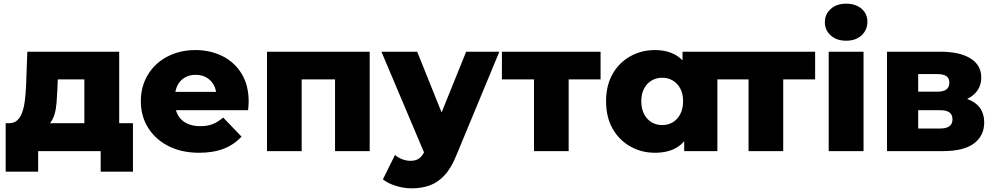

<svg xmlns="http://www.w3.org/2000/svg" viewBox="-20 -824 5419 1047"><path d="M440 -83V-391H295L293 -339Q291 -300 288.5 -265.5Q286 -231 278 -203Q270 -175 255 -155.5Q240 -136 215 -127L29 -152Q56 -152 73.5 -167.5Q91 -183 101 -211Q111 -239 115.5 -275.5Q120 -312 122 -353L129 -542H630V-83ZM11 112V-152H705V112H529V0H188V112Z M1066 9Q970 9 898.5 -27.5Q827 -64 787.5 -127.5Q748 -191 748 -272Q748 -353 786.5 -416.5Q825 -480 893 -515.5Q961 -551 1046 -551Q1126 -551 1192 -518.5Q1258 -486 1297 -423Q1336 -360 1336 -270Q1336 -260 1335 -247Q1334 -234 1333 -223H904V-323H1232L1160 -295Q1161 -332 1146.5 -359Q1132 -386 1106.5 -401Q1081 -416 1047 -416Q1013 -416 987.5 -401Q962 -386 948 -358.5Q934 -331 934 -294V-265Q934 -225 950.5 -196Q967 -167 998 -151.5Q1029 -136 1072 -136Q1112 -136 1140.5 -147.5Q1169 -159 1197 -183L1297 -79Q1258 -36 1201 -13.5Q1144 9 1066 9Z M1436 0V-542H1996V0H1807V-432L1849 -391H1584L1625 -432V0Z M2225 203Q2182 203 2138.5 189.5Q2095 176 2068 154L2134 21Q2151 36 2173.5 44.5Q2196 53 2218 53Q2249 53 2267 39Q2285 25 2298 -5L2323 -68L2338 -87L2522 -542H2703L2469 22Q2441 92 2404.5 131.5Q2368 171 2323.5 187Q2279 203 2225 203ZM2299 23 2060 -542H2255L2431 -104Z M2892 0V-433L2933 -391H2717V-542H3255V-391H3039L3081 -433V0Z M3551 9Q3478 9 3417 -25.5Q3356 -60 3320.5 -122.5Q3285 -185 3285 -272Q3285 -358 3320.5 -420.5Q3356 -483 3417 -517Q3478 -551 3551 -551Q3621 -551 3669.5 -521Q3718 -491 3743.5 -429Q3769 -367 3769 -272Q3769 -175 3745 -113Q3721 -51 3673 -21Q3625 9 3551 9ZM3591 -142Q3623 -142 3648.5 -157Q3674 -172 3689.5 -201.5Q3705 -231 3705 -272Q3705 -313 3689.5 -341.5Q3674 -370 3648.5 -385Q3623 -400 3591 -400Q3559 -400 3533.5 -385Q3508 -370 3492.5 -341.5Q3477 -313 3477 -272Q3477 -231 3492.5 -201.5Q3508 -172 3533.5 -157Q3559 -142 3591 -142ZM3711 0V-93L3712 -272L3702 -451V-542H3892V0Z M4062 0V-433L4103 -391H3887V-542H4425V-391H4209L4251 -433V0Z M4499 0V-542H4689V0ZM4594 -602Q4542 -602 4510 -631Q4478 -660 4478 -703Q4478 -746 4510 -775Q4542 -804 4594 -804Q4646 -804 4678 -776.5Q4710 -749 4710 -706Q4710 -661 4678.5 -631.5Q4647 -602 4594 -602Z M4817 0V-542H5108Q5213 -542 5272 -505.5Q5331 -469 5331 -401Q5331 -336 5276.5 -297.5Q5222 -259 5130 -259L5147 -299Q5246 -299 5296.5 -262.5Q5347 -226 5347 -156Q5347 -84 5291.5 -42Q5236 0 5122 0ZM4987 -123H5105Q5140 -123 5157 -135.5Q5174 -148 5174 -173Q5174 -199 5157.5 -211Q5141 -223 5107 -223H4987ZM4987 -324H5091Q5125 -324 5141 -336.5Q5157 -349 5157 -373Q5157 -397 5141 -408.5Q5125 -420 5091 -420H4987Z"/></svg>

Font: MOST Montserrat ExtraBold
Style: Regular
Weight: 800
Designer: Julieta Ulanovsky
Foundry: Julieta Ulanovsky
Version: Version 8.000;March 11, 2024;FontCreator 15.0.0.2926 64-bit